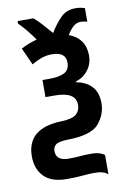

<svg xmlns="http://www.w3.org/2000/svg" viewBox="-97 -734 695 1019"><g transform="rotate(-10 250.0 -224.5)"><path d="M403 121Q396 114 378.5 107.5Q361 101 329 101Q298 101 271 103.5Q244 106 210 106Q142 106 142 54Q142 32 157.5 19.5Q173 7 221 6Q350 4 391 -45Q432 -94 432 -154Q432 -213 401.5 -245Q371 -277 319 -286V-291Q360 -303 385.5 -337Q411 -371 411 -414Q411 -507 324 -540Q359 -598 395 -598Q419 -598 433 -592V-666Q426 -668 414 -671Q402 -674 382 -674Q333 -674 301 -640.5Q269 -607 244 -565Q219 -594 196.5 -619Q174 -644 154 -660H69V-647Q111 -605 152 -546Q103 -533 66 -512L108 -420Q132 -435 159.5 -445Q187 -455 217 -455Q292 -455 292 -398Q292 -359 264 -344Q236 -329 184 -329H145V-237H195Q308 -237 308 -167Q308 -136 287 -117Q266 -98 205 -96Q19 -90 19 61Q19 129 59.5 170Q100 211 182 211Q232 211 267 207.5Q302 204 331 204Q382 204 403 225Z"/></g></svg>

Font: Noto Sans Mono UI Condensed
Style: Bold
Weight: 700
Width: 3
Designer: Monotype Design team
Foundry: Monotype Imaging Inc.
Version: 1.000